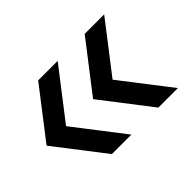

<svg xmlns="http://www.w3.org/2000/svg" viewBox="-89 -664 759 759"><g transform="rotate(-45 291.0 -284.0)"><path d="M14 -284 173 -490H282L123 -284L282 -78H173ZM274 -284 433 -490H542L383 -284L542 -78H433Z"/></g></svg>

Font: Cabin
Style: Regular
Weight: 400
Designer: Pablo Impallari
Foundry: Pablo Impallari. http://www.impallari.com Igino Marini. http://www.ikern.com
Version: Version 2.001